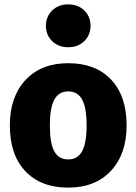

<svg xmlns="http://www.w3.org/2000/svg" viewBox="-20 -840 624 878"><path d="M218.5 -792Q247 -820 292 -820Q337 -820 365.5 -792Q394 -764 394 -722Q394 -680 365.5 -652Q337 -624 292 -624Q247 -624 218.5 -652Q190 -680 190 -722Q190 -764 218.5 -792ZM292 -551Q417 -551 488 -476Q559 -401 559 -266Q559 -136 487.5 -59Q416 18 292 18Q167 18 96 -57Q25 -132 25 -267Q25 -397 96.5 -474Q168 -551 292 -551ZM208 -267Q208 -184 228.5 -147.5Q249 -111 292 -111Q335 -111 355.5 -148.5Q376 -186 376 -266Q376 -348 355.5 -385Q335 -422 292 -422Q249 -422 228.5 -384.5Q208 -347 208 -267Z"/></svg>

Font: FiraGO ExtraBold
Style: Regular
Weight: 800
Designer: bBox Type
Foundry: bBox Type GmbH
Version: Version 1.001;PS 001.001;hotconv 1.0.88;makeotf.lib2.5.64775